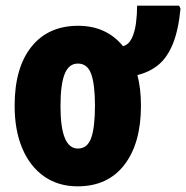

<svg xmlns="http://www.w3.org/2000/svg" viewBox="-20 -655 664 685"><path d="M482.9 -277.8Q482.9 -144 423.8 -67.1Q364.7 9.8 256.8 9.8Q188 9.8 137.5 -25.6Q86.9 -61 59.6 -125.5Q32.2 -189.9 32.2 -277.8Q32.2 -413.1 92 -488Q151.9 -563 258.8 -563Q359.4 -563 418.9 -490.2Q439 -495.6 450 -518.1Q460.9 -540.5 465.1 -572Q469.2 -603.5 469.2 -634.8H619.1L624 -624Q616.2 -544.9 595.9 -496.6Q575.7 -448.2 544.2 -422.9Q512.7 -397.5 470.2 -387.2Q482.9 -339.4 482.9 -277.8ZM195.8 -275.9Q195.8 -125 257.8 -125Q292 -125 305.4 -163.1Q318.8 -201.2 318.8 -277.8Q318.8 -353.5 305.4 -390.9Q292 -428.2 257.8 -428.2Q225.6 -428.2 210.7 -391.1Q195.8 -354 195.8 -275.9Z"/></svg>

Font: Open Sans Condensed ExtraBold
Style: Regular
Weight: 800
Width: 3
Designer: Monotype Design Team
Foundry: Monotype Imaging Inc.
Version: Version 3.000; ttfautohint (v1.8.4)